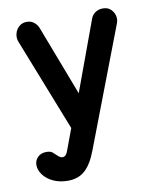

<svg xmlns="http://www.w3.org/2000/svg" viewBox="-83 -589 700 867"><g transform="rotate(-10 266.5 -155.5)"><path d="M159 214Q121 214 92 200.5Q63 187 46.5 165Q30 143 30 120Q30 98 45 83.5Q60 69 84 69Q103 69 112 76.5Q121 84 128 91Q134 97 140 101Q146 105 153 105Q162 105 168 98Q174 91 178 79L214 -18L46 -445Q40 -462 44.5 -480.5Q49 -499 63.5 -512Q78 -525 99 -525Q119 -525 133 -513.5Q147 -502 153 -485L292 -121L253 -108L393 -489Q399 -505 413.5 -515Q428 -525 448 -525Q470 -525 483.5 -512.5Q497 -500 501.5 -482.5Q506 -465 499 -447L290 100Q267 160 236.5 187Q206 214 159 214Z"/></g></svg>

Font: National Park SemiBold
Style: Regular
Weight: 600
Designer: Andrea Herstowski, Ben Hoepner
Version: Version 1.009